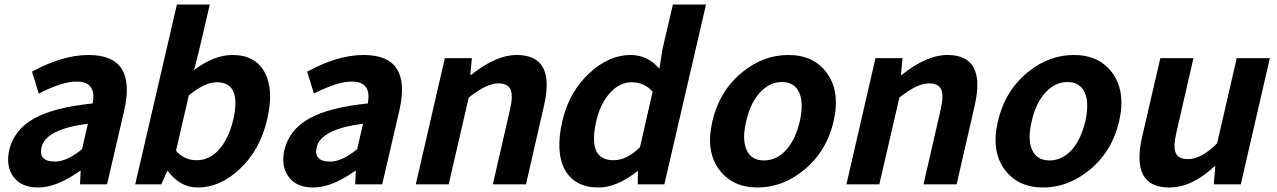

<svg xmlns="http://www.w3.org/2000/svg" viewBox="-20 -818 5667 852"><path d="M40 -33Q5 -80 21 -152Q42 -242 131 -292Q218 -341 391 -359Q410 -456 319 -456Q257 -456 152 -403L122 -500Q258 -574 373 -574Q588 -574 531 -327L455 0H335L338 -60H335Q232 14 149 14Q75 14 40 -33ZM344 -156 370 -269Q183 -245 164 -164Q150 -101 224 -101Q277 -101 344 -156Z M725 -59H722L696 0H580L765 -798H911L864 -597L841 -507Q930 -574 1011 -574Q1114 -574 1155 -496Q1196 -419 1166 -290Q1134 -151 1042 -66Q955 14 858 14Q779 14 725 -59ZM949 -151Q994 -199 1015 -287Q1053 -453 942 -453Q889 -453 818 -395L761 -149Q798 -107 853 -107Q907 -107 949 -151Z M1261 -33Q1226 -80 1242 -152Q1263 -242 1352 -292Q1439 -341 1612 -359Q1631 -456 1540 -456Q1478 -456 1373 -403L1343 -500Q1479 -574 1594 -574Q1809 -574 1752 -327L1676 0H1556L1559 -60H1556Q1453 14 1370 14Q1296 14 1261 -33ZM1565 -156 1591 -269Q1404 -245 1385 -164Q1371 -101 1445 -101Q1498 -101 1565 -156Z M1954 -560H2074L2067 -486H2071Q2181 -574 2273 -574Q2446 -574 2394 -349L2314 0H2167L2243 -331Q2258 -395 2245 -422Q2233 -448 2191 -448Q2139 -448 2060 -385L1971 0H1825Z M2487 -64Q2444 -143 2475 -279Q2505 -411 2597 -495Q2683 -574 2778 -574Q2854 -574 2906 -513L2920 -601L2966 -798H3113L2928 0H2810L2811 -58H2808Q2717 14 2636 14Q2531 14 2487 -64ZM2820 -165 2876 -411Q2840 -453 2782 -453Q2732 -453 2690 -409Q2645 -362 2626 -281Q2586 -107 2702 -107Q2762 -107 2820 -165Z M3173 -63Q3110 -146 3141 -279Q3172 -414 3273 -497Q3367 -574 3478 -574Q3589 -574 3647 -497Q3710 -414 3679 -279Q3648 -146 3547 -63Q3452 14 3342 14Q3232 14 3173 -63ZM3469 -153Q3510 -199 3529 -279Q3547 -360 3527 -406Q3506 -454 3450 -454Q3394 -454 3351 -406Q3309 -360 3291 -279Q3272 -199 3293 -153Q3314 -106 3370 -106Q3426 -106 3469 -153Z M3865 -560H3985L3978 -486H3982Q4092 -574 4184 -574Q4357 -574 4305 -349L4225 0H4078L4154 -331Q4169 -395 4156 -422Q4144 -448 4102 -448Q4050 -448 3971 -385L3882 0H3736Z M4440 -63Q4377 -146 4408 -279Q4439 -414 4540 -497Q4634 -574 4745 -574Q4856 -574 4914 -497Q4977 -414 4946 -279Q4915 -146 4814 -63Q4719 14 4609 14Q4499 14 4440 -63ZM4736 -153Q4777 -199 4796 -279Q4814 -360 4794 -406Q4773 -454 4717 -454Q4661 -454 4618 -406Q4576 -360 4558 -279Q4539 -199 4560 -153Q4581 -106 4637 -106Q4693 -106 4736 -153Z M5048 -210 5129 -560H5276L5200 -229Q5185 -165 5198 -138Q5210 -112 5251 -112Q5312 -112 5381 -182L5468 -560H5615L5486 0H5366L5373 -80H5369Q5269 14 5169 14Q4997 14 5048 -210Z"/></svg>

Font: KaiGen Gothic CN Bold
Style: Bold
Weight: 700
Designer: Ryoko NISHIZUKA  (kana & ideographs); Paul D. Hunt (Latin, Greek & Cyrillic); Wenlong ZHANG  (bopomofo); Sandoll Communi
Foundry: Adobe Systems Incorporated
Version: Version 1.002.20150501